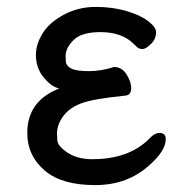

<svg xmlns="http://www.w3.org/2000/svg" viewBox="-20 -512 540 556"><path d="M256 24Q161 24 112 -16Q59 -60 59 -127Q59 -220 152 -256Q131 -259 107.5 -286.5Q84 -314 84 -353Q84 -384 103.5 -415.5Q123 -447 165 -469.5Q207 -492 257 -492Q306 -492 346.5 -480Q387 -468 409.5 -450.5Q432 -433 432 -419Q432 -399 417 -384.5Q402 -370 393 -370Q383 -370 377 -375.5Q371 -381 366 -386Q332 -419 271 -419Q216 -419 193 -396Q170 -373 170 -350Q170 -348 170.5 -335Q171 -322 185.5 -314Q200 -306 237 -306Q273 -306 310 -318Q333 -318 346.5 -296.5Q360 -275 360 -257Q360 -236 342 -235Q251 -226 216 -213Q181 -200 163 -175.5Q145 -151 145 -125Q145 -122 146 -105.5Q147 -89 175.5 -70Q204 -51 247 -51Q353 -51 412 -110Q427 -127 442 -127Q460 -127 460 -109Q460 -76 414 -35Q350 24 256 24Z"/></svg>

Font: LXGW WenKai Mono Medium
Style: Regular
Weight: 500
Monospace: yes
Designer: LXGW / Fontworks Inc.
Foundry: LXGW / Fontworks Inc.
Version: Version 1.520; June 14, 2025